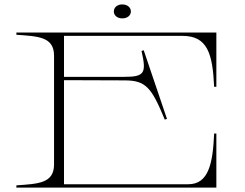

<svg xmlns="http://www.w3.org/2000/svg" viewBox="-20 -847 1105 867"><path d="M804 -685C917 -685 940 -605 947 -455H957V-700H54V-690C150 -683 224 -682 224 -596V-104C224 -18 150 -17 54 -10V0H957V-244H947C941 -106 921 -15 830 -15H269V-485L542 -484C638 -484 664 -453 724 -307L734 -310L629 -620L619 -617C642 -517 633 -500 542 -500H269V-685ZM571 -795C571 -813 556 -827 532 -827C509 -827 494 -813 494 -795C494 -778 509 -764 532 -764C556 -764 571 -778 571 -795Z"/></svg>

Font: Sprat Extended Thin
Style: Regular
Weight: 100
Width: 9
Designer: Ethan Nakache
Foundry: Collletttivo
Version: Version 2.000;Glyphs 3.2 (3217)